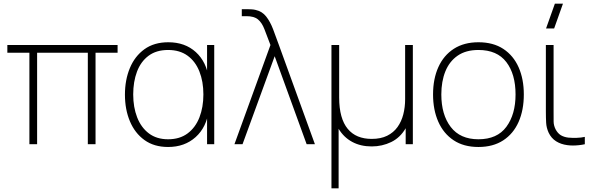

<svg xmlns="http://www.w3.org/2000/svg" viewBox="-20 -785 3233 1045"><path d="M140 0V-498H20V-540H620V-498H500V0H458V-498H182V0Z M895 15Q818.5 15 766.2 -22.8Q714 -60.5 687 -125Q660 -189.5 660 -270Q660 -350 686.8 -414.5Q713.5 -479 766 -517Q818.5 -555 896 -555Q987 -555 1045.8 -501.5Q1104.5 -448 1117 -355L1107 -328V-540H1146V0H1107V-214L1117 -187Q1104.5 -92.5 1044.8 -38.8Q985 15 895 15ZM895 -27Q958.5 -27 1001.2 -59Q1044 -91 1065.5 -146.2Q1087 -201.5 1087 -271Q1087 -341.5 1065.2 -396.2Q1043.5 -451 1000.8 -482Q958 -513 895 -513Q830.5 -513 788.2 -481.2Q746 -449.5 725.5 -394.8Q705 -340 705 -271Q705 -201.5 726.5 -146.2Q748 -91 790.2 -59Q832.5 -27 895 -27Z M1256 0 1452 -540Q1432.5 -591.5 1419 -626.5Q1405.5 -661.5 1384.2 -679.2Q1363 -697 1321 -697H1296V-735H1326Q1336.5 -735 1349 -734.2Q1361.5 -733.5 1371 -731Q1406.5 -723.5 1428.8 -695Q1451 -666.5 1466.5 -625.5Q1482 -584.5 1498 -540L1694 0H1649L1475 -479L1300 0Z M1784 240V-540H1826V-254Q1826 -196.5 1837.8 -154Q1849.5 -111.5 1872.5 -83.8Q1895.5 -56 1928.2 -42.5Q1961 -29 2003 -29Q2052.5 -29 2087.2 -46.2Q2122 -63.5 2143.5 -93.5Q2165 -123.5 2175 -162.5Q2185 -201.5 2185 -245V-540H2227V0H2188V-87Q2158 -35.5 2109 -11.8Q2060 12 2003 12Q1942.5 12 1896.8 -12.8Q1851 -37.5 1823 -84V240Z M2584 15Q2504 15 2449 -21.5Q2394 -58 2365.5 -122.5Q2337 -187 2337 -271Q2337 -356 2366 -420Q2395 -484 2450.2 -519.5Q2505.5 -555 2584 -555Q2664.5 -555 2719.5 -518.8Q2774.5 -482.5 2802.8 -418.5Q2831 -354.5 2831 -271Q2831 -185.5 2802.5 -121.2Q2774 -57 2718.8 -21Q2663.5 15 2584 15ZM2584 -27Q2686 -27 2736 -94.8Q2786 -162.5 2786 -271Q2786 -381.5 2735.8 -447.2Q2685.5 -513 2584 -513Q2515.5 -513 2470.8 -482Q2426 -451 2404 -396.5Q2382 -342 2382 -271Q2382 -161 2433.2 -94Q2484.5 -27 2584 -27Z M2996 -630H2952L3000 -765H3044ZM3068 5Q3033 0.5 3006.8 -16Q2980.5 -32.5 2966 -63Q2954 -89.5 2952.5 -116.8Q2951 -144 2951 -179V-540H2993V-179Q2993 -144 2993.2 -123Q2993.5 -102 3004 -81Q3015.5 -59.5 3032.2 -49.2Q3049 -39 3073 -36Q3095.5 -34 3119.2 -34.8Q3143 -35.5 3163 -40V0Q3147 3.5 3130.5 5.2Q3114 7 3098.2 7Q3082.5 7 3068 5Z"/></svg>

Font: Manrope ExtraLight
Style: Regular
Weight: 200
Designer: Mikhail Sharanda
Foundry: Mikhail Sharanda
Version: Version 4.505